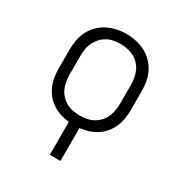

<svg xmlns="http://www.w3.org/2000/svg" viewBox="-174 -668 947 1001"><g transform="rotate(30 300.0 -168.0)"><path d="M268 205V7Q241 4 215.5 -4Q190 -12 168 -26.5Q146 -41 129 -61.5Q112 -82 101.5 -106.5Q91 -131 87 -157.5Q83 -184 83 -210V-320Q83 -349 88 -378Q93 -407 106 -433Q119 -459 140 -480.5Q161 -502 187 -515Q213 -528 242 -534.5Q271 -541 300 -541Q329 -541 358 -534.5Q387 -528 413 -515Q439 -502 460 -480.5Q481 -459 494 -433Q507 -407 512 -378Q517 -349 517 -320V-210Q517 -184 513 -157.5Q509 -131 498.5 -106.5Q488 -82 471 -61.5Q454 -41 432 -26.5Q410 -12 384.5 -4Q359 4 332 7V205ZM300 -50Q321 -50 342 -54Q363 -58 381 -68Q399 -78 413.5 -93.5Q428 -109 436.5 -128Q445 -147 448.5 -168Q452 -189 452 -210V-320Q452 -341 448.5 -362Q445 -383 436.5 -402Q428 -421 413 -437Q398 -453 379.5 -462.5Q361 -472 340 -476Q319 -480 298 -480Q277 -480 256.5 -476Q236 -472 218 -461.5Q200 -451 186 -435.5Q172 -420 163 -401Q154 -382 151 -361.5Q148 -341 148 -320V-210Q148 -189 151.5 -168Q155 -147 163.5 -128Q172 -109 186.5 -93.5Q201 -78 219 -68Q237 -58 258 -54Q279 -50 300 -50Z"/></g></svg>

Font: Iosevka Curly Light Extended
Style: Regular
Weight: 300
Width: 7
Monospace: yes
Designer: Belleve Invis
Foundry: Belleve Invis
Version: Version 11.1.0; ttfautohint (v1.8.3)